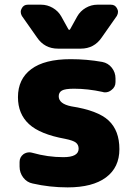

<svg xmlns="http://www.w3.org/2000/svg" viewBox="-20 -810 571 819"><path d="M250 -139.6Q315.4 -139.6 315.4 -175.8Q315.4 -192.4 303.7 -201.7Q292 -210.9 257.8 -217.8Q150.4 -237.3 103.5 -280.8Q56.6 -324.2 56.6 -395.5Q56.6 -472.7 113.3 -515.1Q169.9 -557.6 281.2 -557.6Q350.6 -557.6 416 -545.9Q441.4 -541 457 -521Q472.7 -501 472.7 -475.6V-460Q472.7 -438.5 455.1 -425.8Q443.4 -416 427.7 -416Q422.9 -416 417 -418Q354.5 -431.6 295.9 -431.6Q257.8 -431.6 244.1 -423.8Q230.5 -416 230.5 -399.4Q230.5 -367.2 284.2 -356.4Q397.5 -338.9 443.4 -295.9Q489.3 -252.9 489.3 -173.8Q489.3 -95.7 432.1 -53.2Q375 -10.7 268.6 -10.7Q191.4 -10.7 119.1 -27.3Q94.7 -32.2 79.1 -52.7Q63.5 -73.2 63.5 -99.6V-119.1Q63.5 -139.6 80.1 -152.3Q91.8 -160.2 105.5 -160.2Q111.3 -160.2 118.2 -158.2Q183.6 -139.6 250 -139.6ZM271.5 -685.5Q273.4 -682.6 275.4 -682.6Q277.3 -682.6 279.3 -685.5L309.6 -740.2Q322.3 -762.7 345.7 -776.4Q369.1 -790 395.5 -790H453.1Q471.7 -790 479.5 -773.4Q483.4 -766.6 483.4 -759.8Q483.4 -751 478.5 -742.2L414.1 -650.4Q381.8 -602.5 324.2 -602.5H227.5Q169.9 -602.5 137.7 -650.4L73.2 -742.2Q68.4 -751 68.4 -759.8Q68.4 -766.6 72.3 -773.4Q80.1 -790 98.6 -790H155.3Q181.6 -790 205.1 -776.4Q228.5 -762.7 241.2 -740.2Z"/></svg>

Font: Gen Jyuu Gothic Heavy
Style: Bold
Weight: 900
Designer: [Source Han Sans]
Ryoko NISHIZUKA  (kana & ideographs); Paul D. Hunt (Latin, Greek & Cyrillic); Wenlong ZHANG  (bopomofo
Version: Version 1.002.20150607